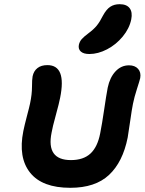

<svg xmlns="http://www.w3.org/2000/svg" viewBox="-20 -939 695 920"><path d="M408.2 -680.2Q380.4 -680.2 367.2 -692.1Q354 -704.1 357.9 -724.1Q361.3 -739.7 371.3 -751.2Q381.3 -762.7 402.8 -778.8Q429.2 -798.3 443.8 -816.4Q458.5 -834.5 473.1 -863.8Q489.7 -894.5 508.5 -906.7Q527.3 -918.9 553.2 -918.9Q586.9 -918.9 601.3 -899.7Q615.7 -880.4 608.9 -846.2Q600.1 -802.7 568.1 -763.9Q536.1 -725.1 492.9 -702.6Q449.7 -680.2 408.2 -680.2ZM316.9 -39.1Q182.1 -39.1 124.3 -111.6Q66.4 -184.1 91.8 -311Q97.2 -337.9 109.1 -383.1Q121.1 -428.2 124 -442.9Q133.3 -487.3 133.3 -522.5Q133.3 -557.6 136.2 -573.2Q141.6 -599.1 159.7 -613Q177.7 -627 207 -627Q299.8 -627 268.1 -470.2Q263.7 -446.3 247.6 -387.7Q231.4 -329.1 227.1 -303.2Q200.7 -171.9 319.8 -171.9Q379.4 -171.9 413.3 -203.1Q447.3 -234.4 460 -299.8Q469.2 -346.2 479 -413.3Q488.8 -480.5 496.1 -519Q506.3 -567.9 533.4 -596.9Q560.5 -626 598.1 -626Q626.5 -626 641.6 -609.1Q656.7 -592.3 651.9 -564.9Q648.9 -551.8 636.2 -512.7Q623.5 -473.6 617.2 -441.9Q611.8 -416 604 -360.4Q596.2 -304.7 591.8 -279.8Q568.4 -162.6 502.4 -100.8Q436.5 -39.1 316.9 -39.1Z"/></svg>

Font: Shantell Sans Irregular
Style: Italic
Weight: 600
Italic angle: -11.31°
Designer: Stephen Nixon, Anya Danilova, Shantell Martin
Foundry: Arrow Type
Version: Version 1.006;[9816181b4]